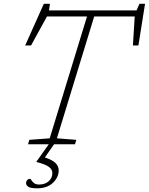

<svg xmlns="http://www.w3.org/2000/svg" viewBox="-20 -762 786 1014"><path d="M176.5 232.5Q141.5 232.5 129.5 224.2Q117.5 216 117.5 205Q117.5 196.5 123.2 189.5Q129 182.5 139.5 182.5Q142 182.5 146.2 190Q150.5 197.5 160 205Q169.5 212.5 186.5 212.5Q218 212.5 237.2 195.2Q256.5 178 256.5 151.5Q256.5 133 238 119.2Q219.5 105.5 172 93.5L172.5 91.5L237.5 0H128L135 -23.5L242.5 -31.5L439.5 -675H228L144 -522H113L211.5 -742H244L238.5 -707H701L716.5 -742H746L711 -522H682L691.5 -675H477.5L280.5 -31.5L383 -23.5L376 0H265.5L217 69.5Q258 83 274 99.8Q290 116.5 290 137.5Q290 175 259.2 203.8Q228.5 232.5 176.5 232.5Z"/></svg>

Font: Newsreader 6pt ExtraLight
Style: Italic
Weight: 275
Italic angle: -17°
Designer: Hugues Gentile
Foundry: Production Type
Version: Version 1.003; ttfautohint (v1.8.3)